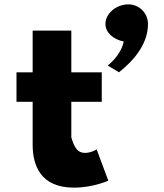

<svg xmlns="http://www.w3.org/2000/svg" viewBox="-20 -844 753 879"><path d="M567.5 -824C514.3 -824 462.7 -784 462.7 -734C462.7 -694 500.1 -663 546.5 -654C533.6 -589 473 -544 473 -544L524.6 -513C590.5 -565 657.5 -641 657.5 -734C657.5 -784 617.5 -824 567.5 -824ZM129.5 -513H55.5V-378H129.5V-181C129.5 -90 163.5 15 318.5 15C406.8 15 475.8 -17 475.8 -17L422.5 -160C422.5 -160 397.1 -144 369.3 -144C335.4 -144 320.9 -167 306.5 -215V-378H445.9V-513H306.5V-704H129.5Z"/></svg>

Font: Hussar
Style: BdSuprExt
Weight: 700
Foundry: Cannot Into Space Fonts
Version: Version 2.00